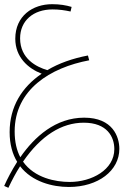

<svg xmlns="http://www.w3.org/2000/svg" viewBox="-35 -499 590 917"><path d="M5 398C23 360 41 326 61 295C118 369 215 394 294 394C434 394 535 316 535 212C535 155 504 63 367 63C231 63 130 154 62 252C45 220 35 179 35 129C35 -71 205 -176 391 -211L385 -234C312 -220 246 -197 191 -164C140 -179 61 -218 61 -316C61 -400 124 -454 216 -454C247 -454 275 -450 302 -444L307 -466C280 -474 251 -479 214 -479C121 -479 38 -423 38 -314C38 -226 99 -172 164 -147C70 -83 11 10 11 132C11 191 25 238 47 274C21 315 0 355 -15 389ZM365 87C477 87 511 155 511 213C511 312 403 370 298 370C230 370 130 351 75 273C161 148 260 87 365 87Z"/></svg>

Font: Noto Sans Arabic Thin
Style: Regular
Weight: 100
Designer: Monotype Design Team, Nadine Chahine, Nizar Qandah and Khaled Hosny
Foundry: Monotype Imaging Inc.
Version: Version 2.012